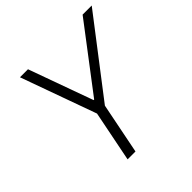

<svg xmlns="http://www.w3.org/2000/svg" viewBox="-182 -849 999 999"><g transform="rotate(-45 317.5 -349.0)"><path d="M259 0H201L257 -281L107 -698H166L294 -343H298L568 -698H635L315 -281Z"/></g></svg>

Font: IBM Plex Sans Light
Style: Italic
Weight: 300
Italic angle: -11.31°
Designer: Mike Abbink, Paul van der Laan, Pieter van Rosmalen
Foundry: Bold Monday
Version: Version 3.201